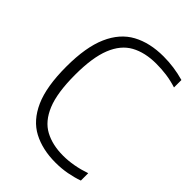

<svg xmlns="http://www.w3.org/2000/svg" viewBox="-220 -850 960 960"><g transform="rotate(45 260.0 -370.0)"><path d="M351.5 9Q260 9 192.5 -26.5Q125 -62 88 -144.8Q51 -227.5 51 -369Q51 -506.5 87.8 -590.2Q124.5 -674 193.5 -711.5Q262.5 -749 359 -749Q433.5 -749 505.5 -728.5V-676Q467 -688 431.5 -692.8Q396 -697.5 359 -697.5Q279.5 -697.5 224 -667Q168.5 -636.5 139.8 -565Q111 -493.5 111 -371Q111 -244 140.5 -172.5Q170 -101 224.5 -71.8Q279 -42.5 354.5 -42.5Q426.5 -42.5 505.5 -69.5V-17.5Q472 -5.5 433.2 1.8Q394.5 9 351.5 9Z"/></g></svg>

Font: Encode Sans Semi Condensed Light
Style: Regular
Weight: 300
Width: 4
Designer: Multiple Designers
Foundry: Impallari Type
Version: Version 3.000; ttfautohint (v1.8.3) -l 8 -r 50 -G 200 -x 14 